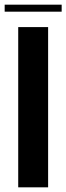

<svg xmlns="http://www.w3.org/2000/svg" viewBox="-28 -802 284 822"><path d="M-8 -752V-782H236V-752ZM50 0V-686H178V0Z"/></svg>

Font: AXENEO7
Style: Regular
Weight: 400
Designer: Hector Gatti, Simon Guibord
Foundry: Omnibus-Type, Jean-Christophe Thérien
Version: Version 1.000